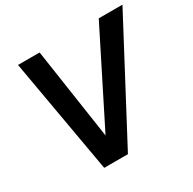

<svg xmlns="http://www.w3.org/2000/svg" viewBox="-165 -935 1116 1108"><g transform="rotate(-30 392.5 -381.5)"><path d="M381 0H223L89 -763H233L323 -158L627 -763H785Z"/></g></svg>

Font: Open Sauce One
Style: Bold Italic
Weight: 700
Italic angle: -10°
Designer: Alfredo Marco Pradil
Foundry: Creative Sauce Fz LLC
Version: Version 1.477